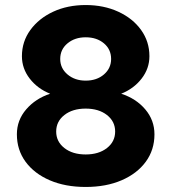

<svg xmlns="http://www.w3.org/2000/svg" viewBox="-20 -731 680 762"><path d="M320 11Q239 11 177.5 -15.5Q116 -42 81.5 -89Q47 -136 47 -198Q47 -254 84 -297Q121 -340 179 -359Q129 -379 98 -419Q67 -459 67 -508Q67 -566 100.5 -612Q134 -658 191 -684.5Q248 -711 320 -711Q392 -711 449.5 -684.5Q507 -658 540 -612Q573 -566 573 -508Q573 -459 542 -419Q511 -379 461 -359Q520 -340 556.5 -297Q593 -254 593 -198Q593 -136 558.5 -89Q524 -42 462.5 -15.5Q401 11 320 11ZM320 -411Q364 -411 392.5 -435.5Q421 -460 421 -497Q421 -535 392.5 -559Q364 -583 320 -583Q277 -583 248 -559Q219 -535 219 -497Q219 -460 248 -435.5Q277 -411 320 -411ZM320 -118Q372 -118 404.5 -143.5Q437 -169 437 -209Q437 -249 404.5 -274.5Q372 -300 320 -300Q268 -300 235.5 -274.5Q203 -249 203 -209Q203 -169 235.5 -143.5Q268 -118 320 -118Z"/></svg>

Font: Red Hat Display Black
Style: Regular
Weight: 900
Designer: Pentagram, MCKL
Foundry: Pentagram, MCKL
Version: Version 1.023; ttfautohint (v1.8.3)